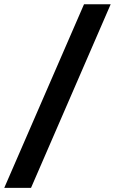

<svg xmlns="http://www.w3.org/2000/svg" viewBox="-71 -782 545 911"><path d="M454.1 -761.7 76.2 109.4H-50.8L327.6 -761.7Z"/></svg>

Font: Inter 17pt
Style: Bold Italic
Weight: 700
Italic angle: -9.3988°
Version: Version 4.001;git-66647c0bb